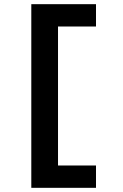

<svg xmlns="http://www.w3.org/2000/svg" viewBox="-20 -790 590 920"><path d="M130 110V-770H440V-663H258V3H440V110Z"/></svg>

Font: M PLUS Code Latin SemiExpanded
Style: Bold
Weight: 700
Width: 6
Designer: Coji Morishita
Foundry: UNDERFOREST DESIGN
Version: Version 1.002; ttfautohint (v1.8.3)